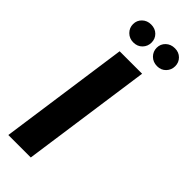

<svg xmlns="http://www.w3.org/2000/svg" viewBox="-219 -666 689 689"><g transform="rotate(45 125.5 -321.5)"><path d="M2 0 72 -495H186L116 0ZM84 -552Q64 -552 50.5 -565.5Q37 -579 37 -598Q37 -617 50.5 -630Q64 -643 84 -643Q105 -643 118 -630Q131 -617 131 -598Q131 -579 118 -565.5Q105 -552 84 -552ZM205 -552Q184 -552 170.5 -565.5Q157 -579 157 -598Q157 -617 170.5 -630Q184 -643 205 -643Q225 -643 238 -630Q251 -617 251 -598Q251 -579 238 -565.5Q225 -552 205 -552Z"/></g></svg>

Font: Alumni Sans
Style: Bold Italic
Weight: 700
Italic angle: -8°
Designer: Robert E. Leuschke
Foundry: Robert E. Leuschke
Version: Version 1.016